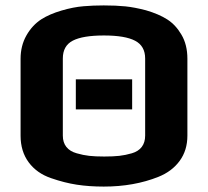

<svg xmlns="http://www.w3.org/2000/svg" viewBox="-20 -679 768 709"><path d="M169 -21Q116 -39 86 -79.5Q56 -120 56 -178V-462Q56 -510 77.5 -548Q99 -586 133 -608Q163 -627 207 -640Q251 -653 289 -656Q324 -659 363 -659Q409 -659 443 -655.5Q477 -652 519 -641Q567 -627 598 -607Q629 -587 650 -551Q672 -514 672 -462V-178Q672 -124 643.5 -85Q615 -46 565 -26Q475 10 363 10Q309 10 263.5 3Q218 -4 169 -21ZM467 -113Q491 -120 503.5 -136.5Q516 -153 516 -178V-463Q516 -509 479 -528.5Q442 -548 364 -548Q286 -548 249 -529Q212 -510 212 -463V-178Q212 -153 225 -136.5Q238 -120 263 -113Q287 -106 309.5 -103.5Q332 -101 365 -101Q398 -101 420.5 -103.5Q443 -106 467 -113ZM260 -386H468V-275H260Z"/></svg>

Font: Play
Style: Bold
Weight: 700
Designer: Jonas Hecksher (Cyrillic expansion: Cyreal)
Foundry: Jonas Hecksher, Playtype, e-types AS
Version: Version 2.101; ttfautohint (v1.5.65-e2d9)